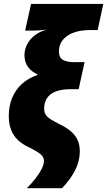

<svg xmlns="http://www.w3.org/2000/svg" viewBox="-20 -780 548 981"><path d="M117.2 181.6Q139.2 159.7 159.2 134.5Q179.2 109.4 191.9 85Q204.6 60.5 204.6 42Q204.6 22.9 188 8.5Q171.4 -5.9 129.4 -26.4Q92.8 -43.5 69.8 -66.2Q46.9 -88.9 35.9 -118.7Q24.9 -148.4 24.9 -186.5Q24.9 -238.3 42 -279.8Q59.1 -321.3 91.8 -351.1Q124.5 -380.9 170.9 -396.5L171.4 -400.4Q141.6 -413.1 123.3 -437.7Q105 -462.4 105 -497.6Q105 -519 112.5 -539.6Q120.1 -560.1 135 -577.9Q149.9 -595.7 171.4 -608.9Q192.9 -622.1 220.7 -628.9Q199.7 -626 180.9 -624.8Q162.1 -623.5 143.6 -623.5H108.4L138.7 -759.8H507.8L479 -626.5H439.5Q412.1 -626.5 388.2 -622.1Q364.3 -617.7 344.7 -608.6Q325.2 -599.6 310.8 -586.4Q296.4 -573.2 288.8 -555.7Q281.2 -538.1 281.2 -516.6Q281.2 -485.4 302.2 -473.9Q323.2 -462.4 357.9 -462.4H412.1L381.8 -324.2H341.3Q293 -324.2 263.2 -312Q233.4 -299.8 219.5 -277.3Q205.6 -254.9 205.6 -224.6Q205.6 -205.1 214.6 -192.4Q223.6 -179.7 241 -169.2Q258.3 -158.7 283.7 -146Q315.9 -130.4 339.1 -111.6Q362.3 -92.8 375 -67.6Q387.7 -42.5 387.7 -7.3Q387.7 24.9 377.7 55.9Q367.7 86.9 347.7 117.9Q327.6 148.9 296.9 181.6Z"/></svg>

Font: Open Sans SemiCondensed ExtraBold
Style: Italic
Weight: 800
Width: 4
Italic angle: -12°
Designer: Monotype Design Team
Foundry: Monotype Imaging Inc.
Version: Version 3.003